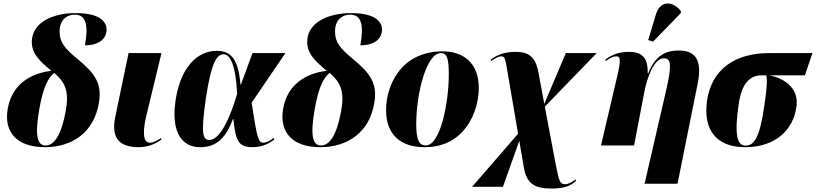

<svg xmlns="http://www.w3.org/2000/svg" viewBox="-20 -844 4734 1114"><path d="M240 10C402 10 525 -79 553 -243C575 -361 528 -420 433 -499C357 -562 326 -597 326 -660C325 -729 368 -759 413 -759C479 -759 494 -701 473 -581C540 -581 588 -607 597 -657C606 -710 571 -768 418 -768C287 -768 173 -715 165 -613C159 -537 207 -492 278 -433C147 -418 48 -346 25 -214C0 -71 85 10 240 10ZM245 0C198 0 180 -51 208 -211C231 -342 261 -395 295 -421C357 -367 382 -315 362 -205C335 -50 290 0 245 0Z M786 10C845 10 891 -15 917 -35L914 -43C894 -30 872 -16 850 -16C799 -16 815 -113 829 -173L917 -536H726L649 -167C623 -41 673 10 786 10Z M1141 10C1240 10 1291 -47 1332 -154H1334C1347 -28 1362 10 1445 10C1503 10 1542 -12 1572 -35L1568 -43C1545 -26 1525 -16 1508 -16C1479 -16 1471 -43 1440 -248L1636 -536H1445L1378 -354H1375C1363 -508 1315 -549 1237 -549C1126 -549 1026 -455 998 -257C971 -65 1044 10 1141 10ZM1195 -32C1158 -32 1144 -62 1174 -270C1205 -481 1238 -529 1277 -529C1312 -529 1347 -478 1356 -300C1296 -98 1239 -32 1195 -32Z M1838 10C2000 10 2123 -79 2151 -243C2173 -361 2126 -420 2031 -499C1955 -562 1924 -597 1924 -660C1923 -729 1966 -759 2011 -759C2077 -759 2092 -701 2071 -581C2138 -581 2186 -607 2195 -657C2204 -710 2169 -768 2016 -768C1885 -768 1771 -715 1763 -613C1757 -537 1805 -492 1876 -433C1745 -418 1646 -346 1623 -214C1598 -71 1683 10 1838 10ZM1843 0C1796 0 1778 -51 1806 -211C1829 -342 1859 -395 1893 -421C1955 -367 1980 -315 1960 -205C1933 -50 1888 0 1843 0Z M2444 10C2680 10 2758 -201 2758 -333C2758 -484 2663 -546 2549 -546C2301 -546 2220 -341 2220 -206C2220 -60 2307 10 2444 10ZM2450 0C2413 0 2395 -31 2395 -123C2395 -302 2454 -536 2538 -536C2574 -536 2584 -503 2584 -411C2584 -255 2537 0 2450 0Z M3180 250C3249 250 3291 236 3322 205L3319 197C3307 208 3279 225 3259 225C3228 225 3224 208 3204 108L3141 -225L3442 -536H3263L3138 -241L3104 -424C3087 -516 3046 -543 2971 -543C2915 -543 2872 -531 2827 -498L2830 -490C2851 -504 2870 -517 2889 -517C2911 -517 2912 -502 2929 -401L2986 -68L2719 240H2898L2993 -27L3020 131C3036 223 3085 250 3180 250Z M3769 -602 3929 -767 3931 -779C3888 -836 3813 -847 3786 -762L3741 -612ZM3720 222H3911L4028 -359C4055 -493 4018 -551 3917 -551C3841 -551 3781 -520 3742 -420H3738C3740 -519 3697 -543 3628 -543C3576 -543 3535 -530 3492 -498L3495 -490C3526 -512 3541 -517 3556 -517C3579 -517 3584 -498 3562 -405L3467 0H3659L3717 -303C3736 -405 3778 -506 3831 -506C3878 -506 3876 -458 3845 -320Z M4302 10C4489 10 4584 -99 4601 -224C4616 -325 4542 -387 4444 -407H4650L4694 -536H4443C4250 -536 4109 -447 4082 -258C4059 -90 4137 10 4302 10ZM4306 1C4254 1 4241 -69 4266 -239C4283 -361 4331 -407 4400 -407H4426C4433 -375 4429 -330 4415 -233C4389 -49 4357 1 4306 1Z"/></svg>

Font: Noto Serif Display SemiCondensed Black
Style: Italic
Weight: 900
Width: 4
Italic angle: -12°
Designer: Monotype Design Team
Foundry: Monotype Imaging Inc.
Version: Version 2.009